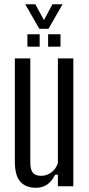

<svg xmlns="http://www.w3.org/2000/svg" viewBox="-20 -874 418 901"><path d="M149 7.2Q100.9 7.2 75.3 -21.4Q49.7 -50.1 49.7 -115.7V-600H122.2V-110.2Q122.2 -77.9 134.3 -63.4Q146.5 -48.9 173 -48.9Q198.7 -48.9 220.4 -64.6Q242.2 -80.4 251.6 -108.6V-600H324.1V0H251.6V-54.3H238.7Q223.7 -23.3 201.4 -8Q179.2 7.2 149 7.2ZM205.8 -655V-713.1H263.9V-655ZM108.5 -655V-713.1H166.1V-655ZM164.5 -738.9 98.4 -854H145.8L186.2 -779.7L226.1 -854H273.6L207.5 -738.9Z"/></svg>

Font: Big Shoulders Thin
Style: Regular
Weight: 100
Designer: Patric King
Foundry: XO Type Co
Version: Version 2.002